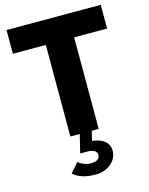

<svg xmlns="http://www.w3.org/2000/svg" viewBox="-138 -786 875 1126"><g transform="rotate(-15 300.0 -223.0)"><path d="M214 0V-556H14V-700H586V-556H386V0H344L330 58Q377 62 404.5 84.5Q432 107 432 144Q432 190 394 222Q356 254 300 254Q256 254 222.5 243.5Q189 233 165 212L214 155Q250 183 291 183Q317 183 331 173.5Q345 164 345 146Q345 129 330 120Q315 111 289 111H244L271 0Z"/></g></svg>

Font: Red Hat Mono VF Light
Style: Regular
Weight: 300
Monospace: yes
Designer: Pentagram, MCKL
Foundry: Pentagram, MCKL
Version: Version 1.023